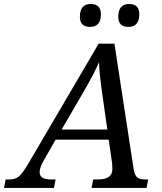

<svg xmlns="http://www.w3.org/2000/svg" viewBox="-76 -930 801 950"><path d="M199.2 -238.8 139.2 -133.8Q120.1 -100.6 120.1 -78.1Q120.1 -42 175.8 -42H199.2L190.9 0H-56.2L-47.9 -42H-28.8Q-2 -42 16.1 -55.9Q34.2 -69.8 64 -120.1L412.1 -713.9H490.2L585 -95.2Q589.8 -64 602.1 -53Q614.3 -42 644 -42H657.2L648.9 0H377L384.8 -42H408.2Q480 -42 480 -92.8Q480 -113.3 478 -127L461.9 -238.8ZM430.2 -463.9Q415 -570.3 414.1 -622.1Q391.1 -567.9 335.9 -473.1L229 -289.1H455.1ZM369.1 -796.9Q319.3 -796.9 319.3 -847.2Q319.3 -910.2 373 -910.2Q423.3 -910.2 423.3 -859.9Q423.3 -796.9 369.1 -796.9ZM559.1 -796.9Q509.3 -796.9 509.3 -847.2Q509.3 -910.2 563 -910.2Q613.3 -910.2 613.3 -859.9Q613.3 -796.9 559.1 -796.9Z"/></svg>

Font: Droid Serif
Style: Italic
Weight: 400
Italic angle: -12°
Designer: Monotype Design team
Foundry: Monotype Imaging Inc.
Version: Version 1.03